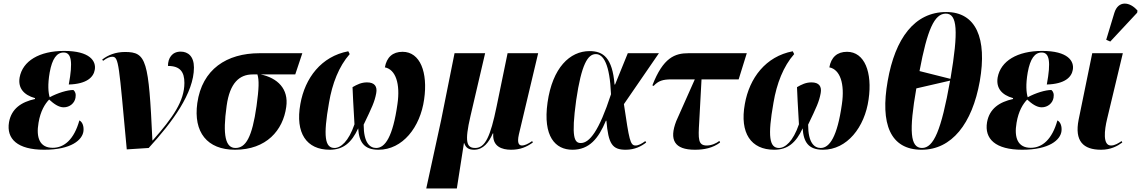

<svg xmlns="http://www.w3.org/2000/svg" viewBox="-20 -837 6454 1086"><path d="M230 10C384 10 446 -46 452 -95C455 -120 448 -146 429 -156C399 -49 344 -1 278 -1C205 -1 183 -58 198 -143C209 -209 234 -249 258 -274C283 -251 311 -230 340 -230C375 -230 402 -254 407 -284C411 -306 405 -320 395 -328C360 -328 306 -311 261 -287C253 -313 249 -358 261 -427C275 -505 301 -540 340 -540C384 -540 393 -488 369 -359C472 -362 509 -401 516 -442C525 -491 489 -549 343 -549C202 -549 108 -492 91 -399C81 -339 114 -300 178 -282V-277C101 -260 45 -223 31 -146C15 -51 79 10 230 10Z M697 8 821 0C955 -146 1077 -311 1077 -455C1077 -518 1044 -545 1002 -545C953 -545 930 -508 930 -464C999 -464 1023 -430 1023 -368C1023 -265 958 -172 844 -43H842C821 -496 809 -543 687 -543C633 -543 590 -525 558 -500L563 -493C587 -511 603 -516 615 -516C653 -516 652 -474 697 8Z M1309 10C1487 10 1581 -100 1599 -232C1614 -335 1549 -396 1455 -416H1650L1690 -536H1448C1262 -536 1123 -445 1096 -254C1073 -89 1152 10 1309 10ZM1312 0C1256 0 1238 -70 1262 -239C1280 -369 1335 -416 1409 -416H1436C1446 -384 1445 -338 1431 -237C1406 -60 1370 0 1312 0Z M1845 10C1921 10 1968 -29 2006 -111C2011 -34 2038 10 2121 10C2257 10 2357 -117 2379 -275C2401 -427 2357 -544 2257 -544C2201 -544 2167 -513 2157 -456C2218 -444 2245 -363 2228 -248C2202 -63 2158 0 2108 0C2072 0 2037 -29 2037 -132C2084 -230 2099 -261 2108 -310C2115 -348 2099 -371 2056 -371C2024 -371 2000 -359 1974 -344C1975 -302 1979 -245 1985 -134C1952 -37 1907 0 1872 0C1818 0 1807 -65 1841 -256C1859 -364 1897 -462 1958 -531L1950 -547C1797 -518 1705 -396 1679 -249C1649 -84 1714 10 1845 10Z M2391 229H2564L2604 -27H2606C2615 0 2632 10 2662 10C2713 10 2746 -32 2767 -82H2770C2764 -8 2819 10 2871 10C2923 10 2959 -6 2994 -31L2990 -39C2966 -22 2946 -14 2933 -14C2917 -14 2903 -24 2915 -77L3024 -536H2851L2789 -235C2754 -64 2724 0 2668 0C2619 0 2607 -34 2641 -180L2724 -536H2551L2475 -157Z M3218 10C3313 10 3365 -53 3407 -154H3410C3421 -23 3443 10 3519 10C3571 10 3608 -10 3635 -31L3630 -39C3610 -24 3591 -14 3575 -14C3544 -14 3539 -46 3509 -248L3707 -536H3531L3459 -359H3456C3444 -510 3392 -548 3315 -548C3203 -548 3105 -454 3077 -257C3050 -65 3121 10 3218 10ZM3265 -28C3229 -28 3210 -59 3239 -270C3269 -475 3305 -531 3350 -531C3393 -531 3429 -474 3436 -304C3368 -95 3314 -28 3265 -28Z M3911 10C3963 10 4012 0 4053 -31L4049 -40C4033 -27 4005 -14 3978 -14C3928 -14 3929 -50 3935 -148L3948 -388H4158L4204 -536H3874C3798 -536 3731 -512 3670 -354L3677 -351C3704 -380 3729 -388 3778 -388H3910L3805 -152C3764 -46 3794 10 3911 10Z M4359 10C4435 10 4482 -29 4520 -111C4525 -34 4552 10 4635 10C4771 10 4871 -117 4893 -275C4915 -427 4871 -544 4771 -544C4715 -544 4681 -513 4671 -456C4732 -444 4759 -363 4742 -248C4716 -63 4672 0 4622 0C4586 0 4551 -29 4551 -132C4598 -230 4613 -261 4622 -310C4629 -348 4613 -371 4570 -371C4538 -371 4514 -359 4488 -344C4489 -302 4493 -245 4499 -134C4466 -37 4421 0 4386 0C4332 0 4321 -65 4355 -256C4373 -364 4411 -462 4472 -531L4464 -547C4311 -518 4219 -396 4193 -249C4163 -84 4228 10 4359 10Z M5193 10C5363 10 5479 -137 5522 -378C5564 -620 5501 -769 5332 -769C5153 -769 5043 -620 5001 -379C4958 -137 5015 10 5193 10ZM5356 -391 5181 -435C5225 -669 5265 -760 5330 -760C5395 -760 5402 -662 5356 -391ZM5195 0C5128 0 5121 -97 5163 -337L5354 -381C5304 -99 5261 0 5195 0Z M5762 10C5916 10 5978 -46 5984 -95C5987 -120 5980 -146 5961 -156C5931 -49 5876 -1 5810 -1C5737 -1 5715 -58 5730 -143C5741 -209 5766 -249 5790 -274C5815 -251 5843 -230 5872 -230C5907 -230 5934 -254 5939 -284C5943 -306 5937 -320 5927 -328C5892 -328 5838 -311 5793 -287C5785 -313 5781 -358 5793 -427C5807 -505 5833 -540 5872 -540C5916 -540 5925 -488 5901 -359C6004 -362 6041 -401 6048 -442C6057 -491 6021 -549 5875 -549C5734 -549 5640 -492 5623 -399C5613 -339 5646 -300 5710 -282V-277C5633 -260 5577 -223 5563 -146C5547 -51 5611 10 5762 10Z M6260 -602 6412 -765 6414 -777C6371 -828 6305 -836 6283 -764L6237 -612ZM6208 10C6263 10 6301 -11 6328 -31L6324 -39C6306 -27 6286 -14 6264 -14C6216 -14 6227 -102 6242 -164L6331 -536H6158L6081 -160C6057 -39 6107 10 6208 10Z"/></svg>

Font: Noto Serif Display SemiCondensed ExtraBold
Style: Italic
Weight: 800
Width: 4
Italic angle: -12°
Designer: Monotype Design Team
Foundry: Monotype Imaging Inc.
Version: Version 2.009